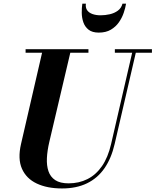

<svg xmlns="http://www.w3.org/2000/svg" viewBox="-20 -1020 854 1054"><path d="M320.5 14.5Q239 14.5 181.8 -12.5Q124.5 -39.5 100.5 -93.8Q76.5 -148 95.5 -230L215.5 -750H370.5L250.5 -240Q239.5 -193 237.5 -152.2Q235.5 -111.5 246 -80.2Q256.5 -49 283.2 -31.2Q310 -13.5 356.5 -13.5Q413.5 -13.5 460 -36.8Q506.5 -60 539.8 -108Q573 -156 590 -230L710 -750H730L609.5 -230Q591.5 -151.5 553.8 -96.8Q516 -42 457.8 -13.8Q399.5 14.5 320.5 14.5ZM120.5 -730.5V-750H465.5V-730.5ZM610.5 -730.5V-750H814V-730.5ZM522 -841Q486.5 -841 466.2 -857Q446 -873 437.5 -897.8Q429 -922.5 428.8 -949.8Q428.5 -977 432 -1000H451.5Q448.5 -978.5 458.2 -964.2Q468 -950 487.5 -943Q507 -936 532 -936Q557.5 -936 582.8 -941.8Q608 -947.5 627 -961.5Q646 -975.5 652.5 -1000H672Q668.5 -977 659.2 -949.8Q650 -922.5 632.8 -897.8Q615.5 -873 588.5 -857Q561.5 -841 522 -841Z"/></svg>

Font: Bodoni Moda 11pt
Style: Bold Italic
Weight: 700
Italic angle: -13°
Designer: Owen Earl
Foundry: indestructible type
Version: Version 2.004